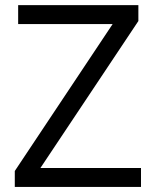

<svg xmlns="http://www.w3.org/2000/svg" viewBox="-20 -734 612 754"><path d="M533.7 0H38.1V-62.5L422.4 -639.6H51.3V-713.9H523.4V-651.4L138.7 -74.2H533.7Z"/></svg>

Font: Wonky
Style: Regular
Weight: 400
Designer: Monotype Design Team
Foundry: Monotype Imaging Inc.
Version: Version 3.000